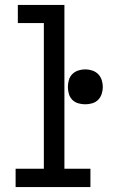

<svg xmlns="http://www.w3.org/2000/svg" viewBox="-20 -755 490 775"><path d="M43 0V-74H157V-662H52V-735H240V-74H345V0ZM324 -334Q310 -334 296 -338Q282 -342 272 -352Q262 -362 258 -376Q254 -390 254 -404Q254 -418 258 -432Q262 -446 272 -456Q282 -466 296 -470.5Q310 -475 324 -475Q338 -475 352 -470.5Q366 -466 376 -456Q386 -446 390.5 -432Q395 -418 395 -404Q395 -390 390.5 -376Q386 -362 376 -352Q366 -342 352 -338Q338 -334 324 -334Z"/></svg>

Font: Zed Sans Extended
Style: Regular
Weight: 400
Width: 7
Designer: Belleve Invis
Foundry: Belleve Invis
Version: Version 1.0.0; ttfautohint (v1.8.4)